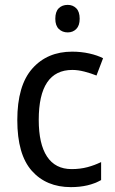

<svg xmlns="http://www.w3.org/2000/svg" viewBox="-20 -851 471 788"><path d="M271 -83Q170 -83 110.5 -150Q51 -217 51 -358Q51 -500 112.5 -569.5Q174 -639 276 -639Q313 -639 346.5 -631.5Q380 -624 403 -612L376 -541Q354 -550 327 -557Q300 -564 277 -564Q139 -564 139 -359Q139 -260 173 -208.5Q207 -157 274 -157Q309 -157 339 -165Q369 -173 395 -186V-112Q344 -83 271 -83ZM258 -831Q279 -831 293 -817Q307 -803 307 -774Q307 -746 293 -732Q279 -718 258 -718Q236 -718 221.5 -732Q207 -746 207 -774Q207 -803 221 -817Q235 -831 258 -831Z"/></svg>

Font: Noto Sans Telugu UI SemiCondensed
Style: Regular
Weight: 400
Width: 4
Designer: Jelle Bosma - Monotype Design Team
Foundry: Monotype Imaging Inc.
Version: Version 2.005; ttfautohint (v1.8.4.7-5d5b)